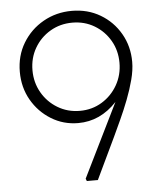

<svg xmlns="http://www.w3.org/2000/svg" viewBox="-52 -754 652 798"><g transform="rotate(-5 274.5 -355.0)"><path d="M278 0 274 -10 425 -317Q356 -243 264 -243Q202 -243 151 -274.5Q100 -306 70 -358.5Q40 -411 40 -476Q40 -543 72 -596Q104 -649 158 -679.5Q212 -710 277 -710Q343 -710 395.5 -679Q448 -648 478.5 -595Q509 -542 509 -477Q509 -443 498.5 -403Q488 -363 472 -321.5Q456 -280 438.5 -242Q421 -204 407 -174L324 0ZM275 -293Q326 -293 367 -318Q408 -343 432 -385Q456 -427 456 -478Q456 -529 432 -570.5Q408 -612 367 -636.5Q326 -661 275 -661Q224 -661 182.5 -636.5Q141 -612 117 -570.5Q93 -529 93 -478Q93 -427 117 -385Q141 -343 182.5 -318Q224 -293 275 -293Z"/></g></svg>

Font: Lexend Deca ExtraLight
Style: Regular
Weight: 200
Designer: Bonnie Shaver-Troup, Thomas Jockin
Foundry: Lexend
Version: Version 1.008; ttfautohint (v1.8.4.7-5d5b)